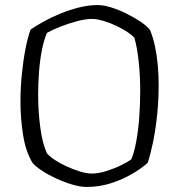

<svg xmlns="http://www.w3.org/2000/svg" viewBox="-20 -740 709 760"><path d="M323 0Q298 0 266 -9.5Q234 -19 202.5 -33.5Q171 -48 146 -64.5Q121 -81 109 -95Q82 -139 71.5 -205Q61 -271 61 -337Q61 -392 66.5 -446.5Q72 -501 81 -547Q90 -593 101 -623Q121 -637 151.5 -654Q182 -671 218.5 -686Q255 -701 293 -710.5Q331 -720 367 -720Q390 -720 420.5 -710.5Q451 -701 482 -685.5Q513 -670 538 -653Q563 -636 574 -621Q586 -592 593.5 -556.5Q601 -521 604.5 -482.5Q608 -444 608 -404Q608 -343 602 -285Q596 -227 586 -178.5Q576 -130 565 -96Q541 -74 503.5 -52Q466 -30 420 -15Q374 0 323 0ZM344 -53Q370 -53 401.5 -63Q433 -73 460.5 -86.5Q488 -100 500 -110Q511 -136 519 -178.5Q527 -221 531 -273Q535 -325 535 -379Q535 -441 529 -496.5Q523 -552 512 -590Q505 -599 486 -612Q467 -625 442 -637Q417 -649 390.5 -657Q364 -665 343 -665Q318 -665 284.5 -656Q251 -647 219 -634.5Q187 -622 166 -610Q154 -583 146 -542.5Q138 -502 134.5 -456Q131 -410 131 -365Q131 -295 140 -231.5Q149 -168 166 -133Q176 -121 197 -107Q218 -93 244.5 -81Q271 -69 297 -61Q323 -53 344 -53Z"/></svg>

Font: Texturina Medium 12pt Thin
Style: Regular
Weight: 250
Version: Version 1.002